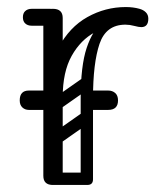

<svg xmlns="http://www.w3.org/2000/svg" viewBox="-20 -525 466 545"><path d="M115 -240Q115 -331 146 -389.5Q177 -448 228 -476.5Q279 -505 337 -505Q358 -505 376 -500Q387 -497 394 -490Q401 -483 401 -472Q401 -448 381 -448Q374 -448 361 -451.5Q348 -455 336 -455Q290 -455 249.5 -433.5Q209 -412 183.5 -366.5Q158 -321 158 -249ZM130 0Q103 0 103 -26V-474Q103 -500 130 -500Q158 -500 158 -474V-26Q158 0 130 0ZM155 -476Q155 -470 151.5 -465.5Q148 -461 146 -459Q143 -456 137.5 -454Q132 -452 121 -452H70Q58 -452 51 -459Q45 -465 45 -476Q45 -487 51 -493Q58 -500 70 -500H121Q132 -500 138 -498.5Q144 -497 145 -495Q149 -491 152 -486Q155 -481 155 -476ZM225 0Q209 0 209 -16V-245Q209 -338 226 -389Q243 -440 271 -460.5Q299 -481 333 -481L336 -455Q281 -455 262.5 -400.5Q244 -346 244 -246V-16Q244 0 228 0ZM112 -17Q112 -35 130 -35H226Q244 -35 244 -17Q244 0 225 0H129Q112 0 112 -17ZM141 -213Q133 -213 127.5 -213Q122 -213 108 -213Q94 -213 62 -213Q51 -213 43.5 -220Q36 -227 36 -240Q36 -268 62 -268H141ZM228 -268H287Q299 -268 307 -261Q315 -254 315 -240Q315 -213 287 -213Q270 -213 255 -213Q240 -213 228 -213ZM158 -221Q143 -210 134 -224Q130 -229 129.5 -236Q129 -243 137 -249L214 -303Q229 -313 239 -299Q243 -293 242.5 -286.5Q242 -280 235 -275ZM156 -122Q141 -111 132 -125Q128 -130 127.5 -137Q127 -144 135 -150L212 -204Q227 -214 237 -200Q241 -194 240.5 -187.5Q240 -181 233 -176Z"/></svg>

Font: Agu Display
Style: Regular
Weight: 400
Designer: Oluwaseun Badejo
Version: Version 1.103